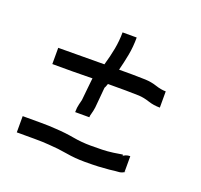

<svg xmlns="http://www.w3.org/2000/svg" viewBox="-92 -593 722 689"><g transform="rotate(20 269.0 -248.5)"><path d="M203 -163Q203 -181 206.5 -194Q210 -207 211 -212Q213 -229 215 -251.5Q217 -274 219 -290Q219 -292 219.5 -294Q220 -296 220 -298Q182 -297 143.5 -297Q105 -297 67 -297V-359Q111 -359 155 -359.5Q199 -360 243 -360Q253 -394 259 -426Q265 -458 265 -490H319Q319 -454 313 -422.5Q307 -391 299 -360Q324 -360 349.5 -360Q375 -360 400 -359Q423 -358 444 -351Q465 -344 483 -344V-282Q459 -282 438 -289Q417 -296 398 -297Q374 -298 347.5 -298Q321 -298 289 -298H279Q277 -291 275 -287Q273 -283 272 -281Q270 -263 268.5 -241.5Q267 -220 265 -203Q263 -189 260 -179Q257 -169 257 -163ZM296 -7Q259 -7 224.5 -13Q190 -19 155 -21Q133 -23 97.5 -23Q62 -23 31 -23V-85Q62 -85 98 -85Q134 -85 158 -83Q195 -81 228.5 -75Q262 -69 296 -69Q320 -69 340 -69.5Q360 -70 382 -73Q398 -75 410.5 -77.5Q423 -80 414 -71Q425 -82 443 -82V-20Q440 -20 441 -20Q433 -15 422.5 -14.5Q412 -14 389 -11Q368 -9 348 -8Q328 -7 296 -7ZM453 -31Q452 -30 451 -29Q451 -29 451 -29Q445 -23 443 -22Q446 -24 451 -29Z"/></g></svg>

Font: Syne Tactile
Style: Regular
Weight: 400
Designer: Lucas Descroix
Foundry: Bonjour Monde
Version: Version 2.100; ttfautohint (v1.8.3)